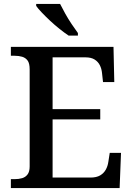

<svg xmlns="http://www.w3.org/2000/svg" viewBox="-20 -951 671 971"><path d="M35 0V-45H54Q75 -45 92 -50Q109 -55 119.5 -69Q130 -83 130 -109V-600Q130 -631 119.5 -645Q109 -659 92 -664Q75 -669 54 -669H35V-714H554L558 -536H501L496 -581Q494 -603 485 -621Q476 -639 458.5 -650Q441 -661 412 -661H246V-399H487V-347H246V-53H437Q468 -53 486.5 -64Q505 -75 515 -93Q525 -111 528 -133L535 -178H592L585 0ZM327 -771Q306 -785 281.5 -804.5Q257 -824 233.5 -846Q210 -868 191 -888Q172 -908 163 -921V-931H284Q295 -909 310 -882Q325 -855 342.5 -829Q360 -803 374 -784V-771Z"/></svg>

Font: Noto Serif Khmer Medium
Style: Regular
Weight: 500
Version: Version 2.003